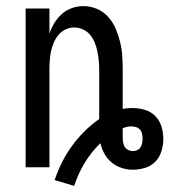

<svg xmlns="http://www.w3.org/2000/svg" viewBox="-20 -548 555 629"><path d="M223 61 159 42Q169 12 183 -16Q197 -44 215.5 -69.5Q234 -95 256.5 -117.5Q279 -140 305 -158V-320Q305 -335 303.5 -350Q302 -365 299 -379.5Q296 -394 290.5 -408Q285 -422 275.5 -433.5Q266 -445 252 -451.5Q238 -458 223 -458Q208 -458 194.5 -451.5Q181 -445 171.5 -433.5Q162 -422 156 -408Q150 -394 147 -379.5Q144 -365 143 -350Q142 -335 142 -320V0H64V-520H142V-438Q148 -456 158 -472.5Q168 -489 182.5 -502Q197 -515 215.5 -521.5Q234 -528 254 -528Q276 -528 297.5 -519Q319 -510 334.5 -492.5Q350 -475 359 -454Q368 -433 373.5 -410.5Q379 -388 380.5 -365.5Q382 -343 382 -320V-191Q390 -193 398.5 -193.5Q407 -194 415 -194Q435 -194 455 -188Q475 -182 489 -167.5Q503 -153 509 -133.5Q515 -114 515 -93Q515 -73 509 -53Q503 -33 489 -18.5Q475 -4 455 2Q435 8 415 8Q396 8 378 2Q360 -4 345.5 -16Q331 -28 322 -44.5Q313 -61 309 -79Q279 -50 257.5 -14.5Q236 21 223 61ZM415 -53Q422 -53 429 -56Q436 -59 440 -65Q444 -71 445.5 -78.5Q447 -86 447 -93Q447 -93 447 -93Q447 -93 447 -93Q447 -93 447 -93Q447 -93 447 -93Q447 -101 445.5 -109Q444 -117 439 -123Q434 -129 426 -131.5Q418 -134 411 -134Q403 -134 396 -132.5Q389 -131 382 -128V-126Q382 -119 382 -112.5Q382 -106 382 -99Q382 -91 383 -83Q384 -75 388 -68Q392 -61 399.5 -57Q407 -53 415 -53Z"/></svg>

Font: Zed Sans
Style: Regular
Weight: 400
Designer: Belleve Invis
Foundry: Belleve Invis
Version: Version 1.0.0; ttfautohint (v1.8.4)